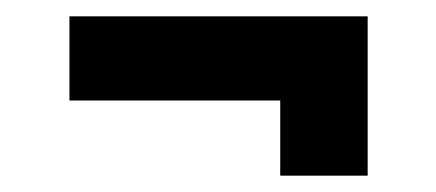

<svg xmlns="http://www.w3.org/2000/svg" viewBox="-20 -323 534 235"><path d="M65 -303H430V-108H323V-200H65Z"/></svg>

Font: Josefin Sans Medium
Style: Regular
Weight: 500
Designer: Santiago Orozco
Foundry: Typemade
Version: Version 2.001